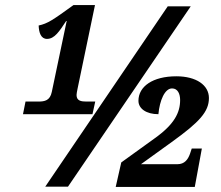

<svg xmlns="http://www.w3.org/2000/svg" viewBox="-20 -739 873 760"><path d="M71 -287H346L357 -337H322C301 -337 283 -340 283 -363C283 -369 285 -377 287 -388L356 -719H271C188 -659 169 -646 133 -638C134 -610 142 -585 166 -585C196 -585 215 -615 242 -656H244L185 -375C178 -341 157 -337 132 -337H81ZM159 0H249L735 -714H644ZM438 1H751L779 -151H739L732 -130C724 -108 711 -89 682 -89H538L660 -177C770 -256 807 -297 807 -351C807 -402 757 -437 678 -437C585 -437 528 -397 528 -340C528 -309 559 -287 607 -287C612 -341 632 -389 661 -389C684 -389 693 -367 693 -343C693 -293 670 -247 593 -192L460 -96Z"/></svg>

Font: Noto Serif SemiCondensed Black
Style: Italic
Weight: 900
Width: 4
Italic angle: -12°
Designer: Monotype Design Team
Foundry: Monotype Imaging Inc.
Version: Version 2.014